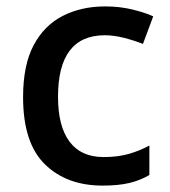

<svg xmlns="http://www.w3.org/2000/svg" viewBox="-20 -569 530 599"><path d="M300 10Q188 10 120 -56.5Q52 -123 52 -266Q52 -366 85 -428Q118 -490 176 -519.5Q234 -549 308 -549Q353 -549 392.5 -539.5Q432 -530 458 -518L426 -432Q398 -443 366.5 -451Q335 -459 307 -459Q161 -459 161 -267Q161 -175 197 -127Q233 -79 303 -79Q348 -79 382.5 -89Q417 -99 446 -115V-23Q417 -6 383 2Q349 10 300 10Z"/></svg>

Font: Noto Sans Arabic Med
Style: Regular
Weight: 500
Designer: Monotype Design Team, Nadine Chahine, Nizar Qandah and Khaled Hosny
Foundry: Monotype Imaging Inc.
Version: Version 2.012; ttfautohint (v1.8.4.7-5d5b)